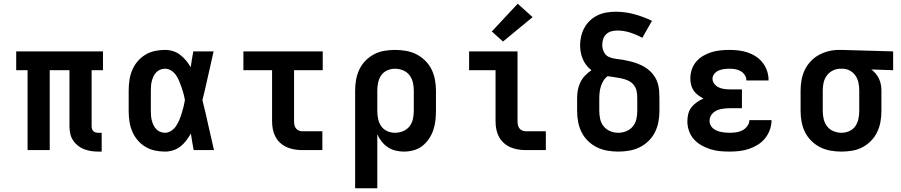

<svg xmlns="http://www.w3.org/2000/svg" viewBox="-20 -806 4840 1031"><path d="M507 8Q488 8 468.5 5Q449 2 431 -5Q413 -12 397.5 -24.5Q382 -37 371.5 -53.5Q361 -70 357 -89.5Q353 -109 353 -128V-429H247V0H128V-429H67V-530H533V-429H472V-128Q472 -121 474 -114Q476 -107 481 -102Q486 -97 493 -95Q500 -93 507 -93H526V8Z M866 8Q838 8 810.5 2Q783 -4 759.5 -18.5Q736 -33 718 -54.5Q700 -76 689.5 -101.5Q679 -127 675 -154.5Q671 -182 671 -210V-320Q671 -348 675 -375.5Q679 -403 689.5 -428.5Q700 -454 718 -475.5Q736 -497 759.5 -511.5Q783 -526 810.5 -532Q838 -538 866 -538Q888 -538 909 -531.5Q930 -525 947.5 -511.5Q965 -498 979 -481Q993 -464 1004 -445Q1007 -466 1010.5 -487.5Q1014 -509 1018 -530H1127Q1112 -465 1097.5 -399Q1083 -333 1067 -268Q1084 -201 1098.5 -134Q1113 -67 1129 0H1020Q1016 -22 1012 -44.5Q1008 -67 1005 -89Q994 -70 980.5 -52Q967 -34 949.5 -20Q932 -6 910 1Q888 8 866 8ZM866 -93Q884 -93 900 -104Q916 -115 926 -130Q936 -145 943 -162Q950 -179 955.5 -197Q961 -215 965.5 -232.5Q970 -250 973 -268Q970 -286 965.5 -303Q961 -320 955 -337Q949 -354 942 -371Q935 -388 925 -402.5Q915 -417 899.5 -427Q884 -437 866 -437Q853 -437 840.5 -432Q828 -427 819 -417.5Q810 -408 804.5 -396.5Q799 -385 795.5 -372Q792 -359 791 -346Q790 -333 790 -320V-210Q790 -197 791 -184Q792 -171 795.5 -158Q799 -145 804.5 -133.5Q810 -122 819 -112.5Q828 -103 840.5 -98Q853 -93 866 -93Z M1604 0Q1582 0 1561 -3.5Q1540 -7 1520.5 -15.5Q1501 -24 1485 -38.5Q1469 -53 1459 -72Q1449 -91 1445 -112Q1441 -133 1441 -155V-429H1287V-530H1713V-429H1559V-155Q1559 -145 1561 -135Q1563 -125 1569 -117Q1575 -109 1584.5 -105Q1594 -101 1604 -101H1711V0Z M1887 205V-320Q1887 -349 1892 -377.5Q1897 -406 1909.5 -432.5Q1922 -459 1942.5 -480Q1963 -501 1988.5 -514.5Q2014 -528 2043 -533Q2072 -538 2101 -538Q2130 -538 2159.5 -533Q2189 -528 2215 -515Q2241 -502 2262.5 -481Q2284 -460 2297 -434Q2310 -408 2315.5 -378.5Q2321 -349 2321 -320V-210Q2321 -184 2318 -158Q2315 -132 2306.5 -107Q2298 -82 2283 -60Q2268 -38 2247.5 -22Q2227 -6 2201 1Q2175 8 2149 8Q2126 8 2103.5 2.5Q2081 -3 2062.5 -15.5Q2044 -28 2029.5 -46Q2015 -64 2006 -85V205ZM2101 -93Q2123 -93 2144 -101.5Q2165 -110 2178.5 -127Q2192 -144 2197 -166Q2202 -188 2202 -210V-320Q2202 -342 2197 -363.5Q2192 -385 2178.5 -402.5Q2165 -420 2144 -428.5Q2123 -437 2101 -437Q2080 -437 2059.5 -428Q2039 -419 2027 -401.5Q2015 -384 2010.5 -362.5Q2006 -341 2006 -320V-210Q2006 -189 2010.5 -167.5Q2015 -146 2027 -128.5Q2039 -111 2059 -102Q2079 -93 2101 -93Z M2804 0Q2782 0 2761 -3.5Q2740 -7 2720.5 -15.5Q2701 -24 2685 -38.5Q2669 -53 2659 -72Q2649 -91 2645 -112Q2641 -133 2641 -155V-429H2499V-530H2759V-155Q2759 -145 2761 -135Q2763 -125 2769 -117Q2775 -109 2784.5 -105Q2794 -101 2804 -101H2911V0ZM2681 -583 2621 -637 2760 -786 2840 -714Z M3300 8Q3271 8 3241.5 3Q3212 -2 3185.5 -15Q3159 -28 3137.5 -49Q3116 -70 3103 -96Q3090 -122 3084.5 -151.5Q3079 -181 3079 -210V-279Q3079 -301 3083 -323Q3087 -345 3097 -365Q3107 -385 3122.5 -401Q3138 -417 3156 -429Q3141 -440 3129 -455.5Q3117 -471 3109.5 -488.5Q3102 -506 3098.5 -525Q3095 -544 3095 -563Q3095 -588 3101 -612.5Q3107 -637 3119 -658.5Q3131 -680 3149.5 -697Q3168 -714 3190.5 -724.5Q3213 -735 3237.5 -739Q3262 -743 3287 -743Q3337 -743 3386.5 -729.5Q3436 -716 3481 -694L3429 -603Q3398 -620 3364 -631Q3330 -642 3295 -642Q3279 -642 3263.5 -638Q3248 -634 3236 -623Q3224 -612 3219 -596.5Q3214 -581 3214 -565Q3214 -545 3223 -526.5Q3232 -508 3250 -500Q3268 -492 3288 -490Q3308 -488 3327.5 -484.5Q3347 -481 3366.5 -476Q3386 -471 3404.5 -464Q3423 -457 3440 -447Q3457 -437 3471.5 -423.5Q3486 -410 3496.5 -393Q3507 -376 3512.5 -357Q3518 -338 3519.5 -318.5Q3521 -299 3521 -279V-210Q3521 -181 3515.5 -151.5Q3510 -122 3497 -96Q3484 -70 3462.5 -49Q3441 -28 3414.5 -15Q3388 -2 3358.5 3Q3329 8 3300 8ZM3300 -93Q3322 -93 3343 -101.5Q3364 -110 3378 -127Q3392 -144 3397 -166Q3402 -188 3402 -210V-279Q3402 -298 3398.5 -316.5Q3395 -335 3383 -350Q3371 -365 3353.5 -373Q3336 -381 3317.5 -385Q3299 -389 3280 -391.5Q3261 -394 3243 -397Q3230 -388 3221 -373.5Q3212 -359 3207 -343.5Q3202 -328 3200 -311.5Q3198 -295 3198 -279V-210Q3198 -188 3203 -166Q3208 -144 3222 -127Q3236 -110 3257 -101.5Q3278 -93 3300 -93Z M3898 8Q3871 8 3845 5.5Q3819 3 3794 -5Q3769 -13 3746 -26Q3723 -39 3705.5 -59Q3688 -79 3679.5 -104Q3671 -129 3671 -155Q3671 -175 3676 -195Q3681 -215 3693.5 -230.5Q3706 -246 3722.5 -257.5Q3739 -269 3757 -277Q3742 -285 3728 -295.5Q3714 -306 3704.5 -320Q3695 -334 3691 -351Q3687 -368 3687 -385Q3687 -410 3695 -433.5Q3703 -457 3719 -475.5Q3735 -494 3756.5 -506.5Q3778 -519 3801 -526Q3824 -533 3848.5 -535.5Q3873 -538 3897 -538Q3922 -538 3947 -535Q3972 -532 3995.5 -524Q4019 -516 4040 -502Q4061 -488 4076 -468.5Q4091 -449 4099 -425Q4107 -401 4107 -376Q4107 -376 4107 -375.5Q4107 -375 4107 -374H3988Q3988 -375 3988 -375Q3988 -375 3988 -375Q3988 -390 3979 -403.5Q3970 -417 3956.5 -424.5Q3943 -432 3928 -434.5Q3913 -437 3897 -437Q3882 -437 3867.5 -435Q3853 -433 3839.5 -427.5Q3826 -422 3816 -410Q3806 -398 3806 -383Q3806 -368 3816 -355.5Q3826 -343 3840 -336.5Q3854 -330 3869.5 -328Q3885 -326 3900 -326H3964V-225H3900Q3888 -225 3876 -224Q3864 -223 3852 -220.5Q3840 -218 3829 -213Q3818 -208 3809 -200Q3800 -192 3795 -180.5Q3790 -169 3790 -157Q3790 -146 3795 -135Q3800 -124 3809 -116.5Q3818 -109 3829 -104.5Q3840 -100 3851.5 -97.5Q3863 -95 3874.5 -94Q3886 -93 3898 -93Q3915 -93 3933 -95.5Q3951 -98 3966.5 -106Q3982 -114 3993 -129Q4004 -144 4004 -161H4123Q4123 -135 4114 -109.5Q4105 -84 4088.5 -63.5Q4072 -43 4049.5 -29Q4027 -15 4002 -6.5Q3977 2 3950.5 5Q3924 8 3898 8Z M4499 8Q4470 8 4440.5 3Q4411 -2 4385 -15Q4359 -28 4337.5 -49Q4316 -70 4303 -96Q4290 -122 4284.5 -151.5Q4279 -181 4279 -210V-320Q4279 -348 4284 -376Q4289 -404 4301 -429.5Q4313 -455 4332.5 -476Q4352 -497 4376.5 -510.5Q4401 -524 4428.5 -531Q4456 -538 4484 -538Q4488 -538 4492 -538Q4496 -538 4500 -538L4776 -530V-429L4659 -433Q4672 -423 4682.5 -410.5Q4693 -398 4700 -383Q4707 -368 4710 -352Q4713 -336 4713 -320V-210Q4713 -181 4708 -152.5Q4703 -124 4690.5 -97.5Q4678 -71 4657.5 -50Q4637 -29 4611.5 -15.5Q4586 -2 4557 3Q4528 8 4499 8ZM4499 -93Q4520 -93 4540.5 -102Q4561 -111 4573 -128.5Q4585 -146 4589.5 -167.5Q4594 -189 4594 -210V-320Q4594 -340 4590 -360.5Q4586 -381 4575 -398Q4564 -415 4546 -425.5Q4528 -436 4507 -437H4500Q4498 -437 4496.5 -437Q4495 -437 4493 -437Q4472 -437 4452.5 -427.5Q4433 -418 4420 -400.5Q4407 -383 4402.5 -362Q4398 -341 4398 -320V-210Q4398 -188 4403 -166.5Q4408 -145 4421.5 -127.5Q4435 -110 4456 -101.5Q4477 -93 4499 -93Z"/></svg>

Font: Iosevka Curly Slab Extended
Style: Bold
Weight: 700
Width: 7
Monospace: yes
Designer: Belleve Invis
Foundry: Belleve Invis
Version: Version 11.1.0; ttfautohint (v1.8.3)